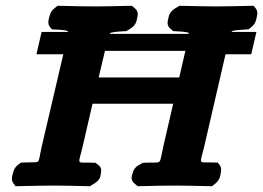

<svg xmlns="http://www.w3.org/2000/svg" viewBox="-20 -635 901 657"><path d="M751.7 -449.2H839.7L857.4 -525.8H772.4C773.9 -528.2 771.6 -531.6 820.7 -534.1L830.4 -534.6L838.5 -540.9C854.6 -553.1 856.3 -566.1 858.2 -575C860.1 -583.6 864 -595.9 854 -607.7L848.2 -615.2L837.4 -615C794.3 -614 741 -613 717.5 -613C694.1 -613 648.3 -614 604.6 -615L593.9 -615.2L581.3 -607.7C559.1 -594.5 557.8 -580.4 555.7 -570.7C553.6 -561.4 549.1 -548.1 564.6 -535.3L572.9 -528.4L582.9 -528C610.6 -526.8 623.6 -524 625.2 -522.9C625.4 -522.4 625.6 -522 625.6 -519H355.6C356.9 -521.6 357.7 -522.4 357.7 -522.4C357.7 -522.5 369.2 -526.6 402 -528L412.1 -528.4L423.6 -535.3C445.7 -548.5 447.1 -562.6 449.2 -572.3C451.2 -581.6 455.8 -594.9 440.3 -607.7L431.2 -615.2L420.4 -615C377.2 -614 331 -613 305.5 -613C274 -613 230.3 -614 187.6 -615L176.9 -615.2L167.6 -607.7C152.7 -596.4 150.8 -584.7 148.6 -576.5C146.2 -567.2 141.4 -553.5 152.2 -540.9L157.6 -534.5L167.3 -534.1C198.5 -532.9 210.7 -529.6 211.6 -528.9C211.6 -528.8 212 -528.1 212.1 -525.8H122.4L104.7 -449.2H196.6L123.4 -136.2C107.2 -66.9 124.7 -82.1 60.8 -78.9L51.2 -78.4L43 -72.1C28.7 -61.3 26.6 -50.3 24.4 -42.4C21.7 -32.8 16.4 -18.4 27.6 -5.3L33.4 2.2L44.1 2C87.3 1 133.5 0 164 0C191.5 0 235.2 1 276.9 2L287.6 2.2L299.8 -5.3C323.9 -18.7 324.2 -33.7 325.5 -43.6C326.4 -51 329 -61.3 315.1 -71.6L306.8 -77.9L297.2 -78.3C238.5 -80.7 247.3 -66.3 263.2 -135.2L296.6 -280H572.6L539.2 -135.2C523.4 -66.6 537.9 -80.7 479 -78.3L468.9 -77.9L457.5 -71.6C438.1 -60.9 436.2 -49.9 433.8 -42.2C430.8 -32.6 424.8 -18.3 442.2 -5.3L451.4 2.3L462.2 2C503.3 1 547.5 0 577 0C605.5 0 651.2 1 695 2L705.6 2.2L714.9 -5.3C732.6 -18.8 733.9 -33.9 735.5 -43.9C736.6 -51.4 739.2 -61.8 730.3 -72.1L724.9 -78.5L715.3 -78.9C654.2 -81.3 663.5 -67.1 679.4 -136.1ZM593.4 -370H317.6L339.2 -461H614.4Z"/></svg>

Font: Linux Libertine Mono O 
Style: Mono Bold Oblique
Weight: 400
Italic angle: -13°
Designer: Philipp H. Poll
Foundry: Philipp H. Poll
Version: Version 5.1.7